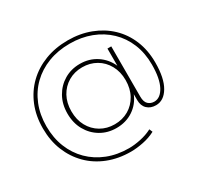

<svg xmlns="http://www.w3.org/2000/svg" viewBox="-184 -929 1399 1352"><g transform="rotate(-30 516.0 -253.0)"><path d="M514 198Q413 198 329 165Q245 132 184.5 71.5Q124 11 90.5 -71.5Q57 -154 57 -254Q57 -355 91 -437.5Q125 -520 186.5 -579.5Q248 -639 332.5 -671.5Q417 -704 518 -704Q617 -704 701 -672Q785 -640 846.5 -581.5Q908 -523 941.5 -441.5Q975 -360 975 -261Q975 -134 934.5 -65.5Q894 3 830 3Q786 3 759 -23Q732 -49 732 -95V-143Q704 -75 645 -36Q586 3 509 3Q438 3 381.5 -30.5Q325 -64 292 -122.5Q259 -181 259 -258Q259 -334 292 -392.5Q325 -451 381.5 -484.5Q438 -518 509 -518Q585 -518 644 -479Q703 -440 732 -374V-514H763V-106Q763 -62 783 -43.5Q803 -25 832 -25Q882 -25 914.5 -86Q947 -147 947 -260Q947 -354 915.5 -430.5Q884 -507 826.5 -562Q769 -617 690.5 -647Q612 -677 518 -677Q422 -677 343 -646.5Q264 -616 206.5 -560Q149 -504 117.5 -426Q86 -348 86 -254Q86 -160 117 -82.5Q148 -5 205 51.5Q262 108 340.5 139Q419 170 514 170Q558 170 609.5 159Q661 148 703 126L714 152Q669 176 614.5 187Q560 198 514 198ZM511 -26Q574 -26 624 -55Q674 -84 703 -136.5Q732 -189 732 -258Q732 -326 703 -378.5Q674 -431 624 -460Q574 -489 511 -489Q448 -489 398 -459.5Q348 -430 319.5 -378Q291 -326 291 -258Q291 -189 319.5 -137Q348 -85 398 -55.5Q448 -26 511 -26Z"/></g></svg>

Font: Montserrat ExtraLight
Style: Regular
Weight: 200
Designer: Julieta Ulanovsky
Foundry: Julieta Ulanovsky
Version: Version 9.000; ttfautohint (v1.8.4.7-5d5b)